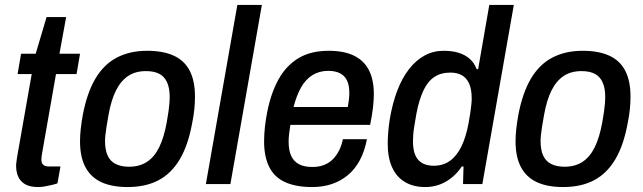

<svg xmlns="http://www.w3.org/2000/svg" viewBox="-20 -743 2594 775"><path d="M135 12Q100 12 81 0.5Q62 -11 53.5 -30Q45 -49 45 -74Q45 -82 46.5 -91Q48 -100 49 -109L108 -444H51L65 -526H124L168 -674H247L220 -526H303L289 -444H206L150 -125Q149 -121 148 -111.5Q147 -102 147 -99Q147 -85 154.5 -78Q162 -71 178 -71H224L212 -3Q201 1 187.5 4Q174 7 160.5 9.5Q147 12 135 12Z M495 12Q432 12 389.5 -7.5Q347 -27 325 -68Q303 -109 303 -173Q303 -197 306 -223.5Q309 -250 314 -278Q331 -368 365 -425.5Q399 -483 451.5 -510.5Q504 -538 574 -538Q638 -538 681 -518.5Q724 -499 745.5 -458Q767 -417 767 -353Q767 -329 764.5 -303Q762 -277 756 -248Q740 -158 706 -100.5Q672 -43 620 -15.5Q568 12 495 12ZM501 -70Q543 -70 573 -89.5Q603 -109 622.5 -148.5Q642 -188 653 -249Q658 -277 660.5 -295.5Q663 -314 664 -327.5Q665 -341 665 -351Q665 -387 654.5 -410.5Q644 -434 623 -445Q602 -456 569 -456Q527 -456 497.5 -436.5Q468 -417 448.5 -378.5Q429 -340 418 -279Q413 -251 410 -231.5Q407 -212 405.5 -198.5Q404 -185 404 -174Q404 -138 414.5 -115Q425 -92 447 -81Q469 -70 501 -70Z M811 0 938 -723H1037L910 0Z M1240 12Q1175 12 1131.5 -7.5Q1088 -27 1067 -68.5Q1046 -110 1046 -172Q1046 -202 1049.5 -232.5Q1053 -263 1059 -293Q1074 -368 1104.5 -423Q1135 -478 1184.5 -508Q1234 -538 1307 -538Q1368 -538 1408.5 -518.5Q1449 -499 1469 -460Q1489 -421 1489 -363Q1489 -339 1485.5 -308.5Q1482 -278 1474 -239H1152Q1149 -220 1147 -203Q1145 -186 1145 -171Q1145 -136 1155.5 -113.5Q1166 -91 1187 -80Q1208 -69 1241 -69Q1264 -69 1283.5 -75.5Q1303 -82 1318.5 -95.5Q1334 -109 1346 -130.5Q1358 -152 1364 -181H1461Q1452 -133 1432.5 -96.5Q1413 -60 1384 -36Q1355 -12 1319 0Q1283 12 1240 12ZM1165 -311H1384Q1387 -328 1388.5 -342Q1390 -356 1390 -368Q1390 -399 1380.5 -418.5Q1371 -438 1352 -447.5Q1333 -457 1305 -457Q1269 -457 1241.5 -440Q1214 -423 1195.5 -390.5Q1177 -358 1165 -311Z M1696 12Q1649 12 1615 -8Q1581 -28 1563 -67Q1545 -106 1545 -163Q1545 -184 1547 -208.5Q1549 -233 1553 -260Q1564 -326 1583.5 -377Q1603 -428 1631 -464Q1659 -500 1694 -519Q1729 -538 1771 -538Q1805 -538 1831 -530Q1857 -522 1875.5 -506Q1894 -490 1904 -464H1910L1955 -723H2054L1927 0H1849L1851 -71H1844Q1818 -32 1780 -10Q1742 12 1696 12ZM1731 -74Q1769 -74 1796.5 -94Q1824 -114 1842.5 -152Q1861 -190 1871 -244Q1876 -270 1878.5 -288.5Q1881 -307 1882.5 -320.5Q1884 -334 1884 -345Q1884 -383 1873.5 -406Q1863 -429 1844 -439.5Q1825 -450 1798 -450Q1760 -450 1733.5 -432.5Q1707 -415 1689.5 -378.5Q1672 -342 1661 -285Q1656 -256 1652.5 -235Q1649 -214 1648 -199.5Q1647 -185 1647 -172Q1647 -122 1668 -98Q1689 -74 1731 -74Z M2253 12Q2190 12 2147.5 -7.5Q2105 -27 2083 -68Q2061 -109 2061 -173Q2061 -197 2064 -223.5Q2067 -250 2072 -278Q2089 -368 2123 -425.5Q2157 -483 2209.5 -510.5Q2262 -538 2332 -538Q2396 -538 2439 -518.5Q2482 -499 2503.5 -458Q2525 -417 2525 -353Q2525 -329 2522.5 -303Q2520 -277 2514 -248Q2498 -158 2464 -100.5Q2430 -43 2378 -15.5Q2326 12 2253 12ZM2259 -70Q2301 -70 2331 -89.5Q2361 -109 2380.5 -148.5Q2400 -188 2411 -249Q2416 -277 2418.5 -295.5Q2421 -314 2422 -327.5Q2423 -341 2423 -351Q2423 -387 2412.5 -410.5Q2402 -434 2381 -445Q2360 -456 2327 -456Q2285 -456 2255.5 -436.5Q2226 -417 2206.5 -378.5Q2187 -340 2176 -279Q2171 -251 2168 -231.5Q2165 -212 2163.5 -198.5Q2162 -185 2162 -174Q2162 -138 2172.5 -115Q2183 -92 2205 -81Q2227 -70 2259 -70Z"/></svg>

Font: Archivo SemiCondensed Medium
Style: Italic
Weight: 500
Width: 4
Italic angle: -10°
Designer: Hector Gatti
Foundry: Omnibus-Type
Version: Version 2.001